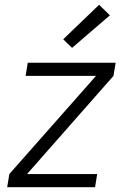

<svg xmlns="http://www.w3.org/2000/svg" viewBox="-20 -782 540 802"><path d="M10 0 19 -55 381 -465H87L96 -520H463L454 -465L93 -55H386L377 0ZM281 -582 244 -618 394 -762 439 -718Z"/></svg>

Font: Iosevka SS04 Light Oblique
Style: Regular
Weight: 300
Italic angle: -9°
Monospace: yes
Designer: Belleve Invis
Foundry: Belleve Invis
Version: Version 19.0.0; ttfautohint (v1.8.4)